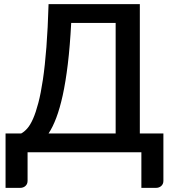

<svg xmlns="http://www.w3.org/2000/svg" viewBox="-20 -740 838 933"><path d="M542 -91.5V-628.5H326Q320 -515 309.5 -428.2Q299 -341.5 284.8 -276.8Q270.5 -212 253.2 -166.8Q236 -121.5 216 -91.5ZM774 -91.5V139Q774 154 763.8 163.5Q753.5 173 737 173H667V0H114V139Q114 154 103.8 163.5Q93.5 173 77 173H7V-91.5H83Q97.5 -99 112.2 -115.5Q127 -132 140.5 -162.5Q154 -193 166.2 -239.5Q178.5 -286 188.5 -353.2Q198.5 -420.5 205.5 -511Q212.5 -601.5 216 -720H659.5V-91.5Z"/></svg>

Font: Lato SemiBold
Style: Regular
Weight: 600
Designer: Lukasz Dziedzic with Adam Twardoch and Botio Nikoltchev
Foundry: tyPoland Lukasz Dziedzic
Version: Version 2.015; 2015-08-06; http://www.latofonts.com/